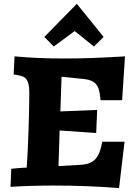

<svg xmlns="http://www.w3.org/2000/svg" viewBox="-20 -978 716 1008"><path d="M403.8 -112.8Q432.6 -114.7 451.7 -122.8Q470.7 -130.9 483.2 -145.5Q495.6 -160.2 503.4 -181.9Q511.2 -203.6 517.1 -233.9H633.8L605 9.8Q524.9 2.9 437.3 -0.5Q349.6 -3.9 256.8 -3.9Q228 -3.9 200.9 -3.4Q173.8 -2.9 146.7 -2.2Q119.6 -1.5 92 -0.2Q64.5 1 35.2 2.9L39.1 -91.8Q53.7 -93.3 68.4 -94.7Q81.1 -95.7 95 -96.9Q108.9 -98.1 120.1 -98.1Q122.1 -121.6 123.8 -154.1Q125.5 -186.5 127 -223.4Q128.4 -260.3 129.9 -299.1Q131.3 -337.9 132.1 -374Q132.8 -410.2 133.3 -441.4Q133.8 -472.7 133.8 -494.1Q133.8 -521 129.4 -537.6Q125 -554.2 116.9 -563.7Q108.9 -573.2 97.2 -577.4Q85.4 -581.5 70.8 -584L51.8 -586.9L56.2 -682.1Q86.4 -679.2 116.9 -677.2Q147.5 -675.3 179.7 -673.8Q211.9 -672.4 246.8 -671.6Q281.7 -670.9 320.8 -670.9Q394 -670.9 472.4 -673.8Q550.8 -676.8 636.2 -682.1L621.1 -452.1H507.8L504.9 -479Q502.4 -497.6 497.6 -512.2Q492.7 -526.9 483.2 -537.4Q473.6 -547.9 459 -554.2Q444.3 -560.5 422.9 -563L303.2 -575.2L296.9 -393.1L490.2 -400.9L484.9 -279.8L293 -293L287.1 -106ZM262.2 -733.9 212.9 -784.2 383.3 -958 523.9 -784.2 473.1 -733.9 372.1 -814.9Z"/></svg>

Font: Simonetta
Style: Black
Weight: 900
Designer: Gayaneh Bagdasaryan
Foundry: Brownfox
Version: Version 1.002